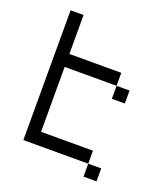

<svg xmlns="http://www.w3.org/2000/svg" viewBox="-128 -715 756 869"><g transform="rotate(20 250.0 -281.0)"><path d="M437.5 62.5V0H375V62.5ZM437.5 -312.5V-375H375V-312.5ZM375 0V-62.5H125V-375H375V-437.5H125V-625H62.5Q62.5 -625 62.5 0Z"/></g></svg>

Font: BFUnifontExMono
Style: Regular
Weight: 500
Version: Version 15.0.06